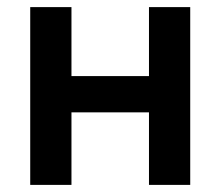

<svg xmlns="http://www.w3.org/2000/svg" viewBox="-20 -520 620 540"><path d="M399 -204H181V0H65V-500H181V-306H399V-500H515V0H399Z"/></svg>

Font: PT Root UI Web Bold
Style: Regular
Weight: 700
Designer: Vitaly Kuzmin
Foundry: ParaType Ltd.
Version: Version 1.000W